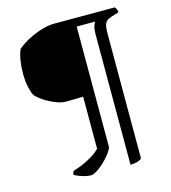

<svg xmlns="http://www.w3.org/2000/svg" viewBox="-129 -808 992 1112"><g transform="rotate(-15 367.0 -252.0)"><path d="M278 200Q266 200 247.5 196Q229 192 211 185Q193 178 181 171Q181 163 184 156.5Q187 150 189 148Q235 135 280 111.5Q325 88 352 60V-252Q322 -251 295.5 -250.5Q269 -250 251 -250Q224 -250 195.5 -260.5Q167 -271 141.5 -285.5Q116 -300 99.5 -314Q83 -328 78 -334Q67 -350 58.5 -387.5Q50 -425 50 -470Q50 -511 56 -548.5Q62 -586 74 -613Q86 -624 109.5 -639.5Q133 -655 164.5 -669.5Q196 -684 231.5 -694Q267 -704 301 -704H663Q667 -700 671.5 -691Q676 -682 676 -671L633 -658Q613 -652 602.5 -643Q592 -634 587.5 -617.5Q583 -601 583 -572V180Q576 189 556.5 194.5Q537 200 515 200V-576Q515 -618 522 -634Q529 -650 532 -654H421V70Q412 92 393.5 114.5Q375 137 353.5 156.5Q332 176 312 188Q292 200 278 200Z"/></g></svg>

Font: Texturina Medium 12pt
Style: Regular
Weight: 400
Version: Version 1.002